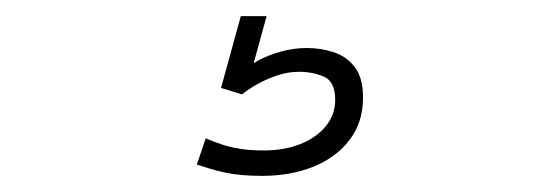

<svg xmlns="http://www.w3.org/2000/svg" viewBox="-20 -20 690 238"><path d="M305 198Q291 198 280 197Q269 196 259.5 194Q250 192 241.5 189.5Q233 187 224 184L235 151.5Q244.5 155.5 254.8 159Q265 162.5 277.8 164.5Q290.5 166.5 307 166.5Q332.5 166.5 352.5 158.5Q372.5 150.5 384 136.2Q395.5 122 395.5 104Q395.5 81 381.5 75Q367.5 69 350.5 69Q336.5 69 322.8 73.8Q309 78.5 297.8 85Q286.5 91.5 280 97L254 89L278.5 0H310.5L289 78L281.5 69Q287.5 62 299.8 55.2Q312 48.5 328 44Q344 39.5 360.5 39.5Q377 39.5 393 44.5Q409 49.5 419.5 62.8Q430 76 430 101Q430 131.5 413.5 153.2Q397 175 368.8 186.5Q340.5 198 305 198Z"/></svg>

Font: Trispace Thin
Style: Regular
Weight: 100
Designer: Tyler Finck
Foundry: Etcetera Type Company
Version: Version 1.210